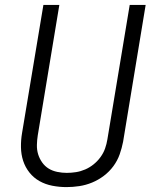

<svg xmlns="http://www.w3.org/2000/svg" viewBox="-20 -755 640 783"><path d="M251 8Q222 8 193.5 2.5Q165 -3 141 -16.5Q117 -30 100 -51.5Q83 -73 74.5 -99Q66 -125 65.5 -154.5Q65 -184 70 -213L157 -735H222L134 -203Q131 -184 130.5 -164Q130 -144 135.5 -126Q141 -108 152 -92.5Q163 -77 178.5 -67.5Q194 -58 213.5 -54Q233 -50 252 -50Q271 -50 290 -53Q309 -56 327.5 -64Q346 -72 362 -85Q378 -98 390 -114.5Q402 -131 408.5 -149.5Q415 -168 418 -187L509 -735H574L482 -177Q477 -151 468 -125.5Q459 -100 442.5 -77.5Q426 -55 403.5 -38Q381 -21 355.5 -10.5Q330 0 303.5 4Q277 8 251 8Z"/></svg>

Font: Iosevka Curly Light Extended
Style: Italic
Weight: 300
Width: 7
Italic angle: -9°
Monospace: yes
Designer: Belleve Invis
Foundry: Belleve Invis
Version: Version 11.1.0; ttfautohint (v1.8.3)